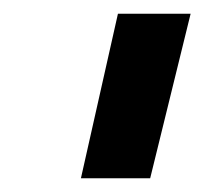

<svg xmlns="http://www.w3.org/2000/svg" viewBox="-20 -712 298 280"><path d="M152 -692H258L199 -452H98Z"/></svg>

Font: Panefresco 750wt
Style: Italic
Weight: 750
Foundry: Campivisivi & Chank Co
Version: Version 1.000